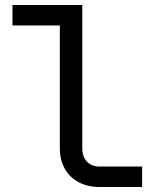

<svg xmlns="http://www.w3.org/2000/svg" viewBox="-20 -750 640 770"><path d="M380 0Q332 0 296 -19Q260 -38 240 -73Q220 -108 220 -155V-648H30V-730H310V-155Q310 -121 329 -101.5Q348 -82 380 -82H550V0Z"/></svg>

Font: JetBrains Mono
Style: Regular
Weight: 400
Monospace: yes
Designer: Philipp Nurullin, Konstantin Bulenkov
Foundry: JetBrains
Version: Version 2.305